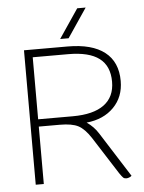

<svg xmlns="http://www.w3.org/2000/svg" viewBox="-60 -940 748 996"><g transform="rotate(-5 314.5 -442.5)"><path d="M585 -3Q580 2 572 5Q564 8 557 8Q547 8 541 2.5Q535 -3 522 -22L398 -216Q366 -265 333.5 -282Q301 -299 237 -299H128V0H86V-700H313Q440 -700 506 -648.5Q572 -597 572 -498Q572 -415 519 -361Q466 -307 377 -298Q414 -273 437 -236ZM308 -337Q416 -337 471.5 -378Q527 -419 527 -498Q527 -580 474 -620Q421 -660 313 -660H128V-337ZM380 -893H424L322 -742H278Z"/></g></svg>

Font: Krub ExtraLight
Style: Regular
Weight: 275
Designer: Ekaluck Peanpanawate
Foundry: Cadson Demak Co.,Ltd.
Version: Version 1.000; ttfautohint (v1.6)